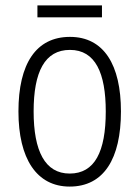

<svg xmlns="http://www.w3.org/2000/svg" viewBox="-20 -744 514 708"><path d="M356 -724H118V-680H356ZM426 -333C426 -505 363 -608 238 -608C113 -608 48 -509 48 -333C48 -159 115 -56 237 -56C363 -56 426 -159 426 -333ZM104 -333C104 -479 145 -560 238 -560C332 -560 370 -474 370 -333C370 -184 329 -104 237 -104C146 -104 104 -187 104 -333Z"/></svg>

Font: Noto Sans Malayalam UI Condensed Light
Style: Regular
Weight: 300
Width: 3
Designer: Jelle Bosma - Monotype Design Team
Foundry: Monotype Imaging Inc.
Version: Version 2.104